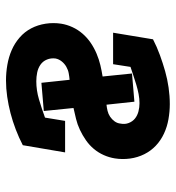

<svg xmlns="http://www.w3.org/2000/svg" viewBox="7 -585 586 640"><g transform="rotate(90 300.0 -265.0)"><path d="M248 8Q222 8 196 3.5Q170 -1 147 -11Q124 -21 105 -37.5Q86 -54 74.5 -76Q63 -98 59 -124Q55 -150 59 -176Q62 -195 70.5 -213.5Q79 -232 92.5 -247.5Q106 -263 123 -274.5Q140 -286 159 -294Q178 -302 197 -306.5Q216 -311 235 -314L225 -412L319 -420L329 -327Q339 -328 349.5 -330.5Q360 -333 369 -339Q378 -345 384.5 -354Q391 -363 392 -374Q395 -388 390 -401Q385 -414 375 -422Q365 -430 351.5 -433.5Q338 -437 324 -437Q309 -437 293.5 -434Q278 -431 263 -426.5Q248 -422 233 -417Q218 -412 203 -407L194 -349H89L111 -482Q136 -495 163.5 -505Q191 -515 217.5 -522.5Q244 -530 272 -534Q300 -538 327 -538Q352 -538 377.5 -533.5Q403 -529 425.5 -518.5Q448 -508 465.5 -491.5Q483 -475 494 -453Q505 -431 508.5 -405.5Q512 -380 508 -355Q505 -336 497 -318Q489 -300 476.5 -285Q464 -270 447.5 -258.5Q431 -247 413 -238.5Q395 -230 376.5 -225.5Q358 -221 340 -217L350 -118L256 -110L246 -204Q235 -203 224 -201Q213 -199 202.5 -193Q192 -187 184.5 -177.5Q177 -168 175 -157Q173 -142 178.5 -128.5Q184 -115 195.5 -107Q207 -99 221.5 -96Q236 -93 251 -93Q281 -93 311.5 -102Q342 -111 372 -122L383 -189H488L464 -48Q439 -35 411.5 -24.5Q384 -14 357 -7Q330 0 302.5 4Q275 8 248 8Z"/></g></svg>

Font: Iosevka Curly Slab Extended
Style: Bold Italic
Weight: 700
Width: 7
Italic angle: -9°
Monospace: yes
Designer: Belleve Invis
Foundry: Belleve Invis
Version: Version 11.0.0; ttfautohint (v1.8.3)